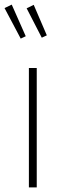

<svg xmlns="http://www.w3.org/2000/svg" viewBox="-34 -816 271 836"><path d="M17.1 -795.9 78.1 -658.2 56.2 -647.9 -14.2 -780.8ZM112.8 -794.9 169.9 -662.1 147.9 -651.9 82 -779.8ZM126 -520V0H91.8V-520Z"/></svg>

Font: Fira Sans Compressed UltraLight
Style: Regular
Weight: 200
Width: 1
Designer: Carrois Corporate & Edenspiekermann AG
Foundry: Carrois Corporate GbR & Edenspiekermann AG
Version: Version 4.203;PS 004.203;hotconv 1.0.88;makeotf.lib2.5.64775